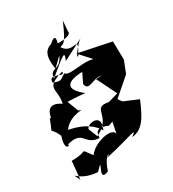

<svg xmlns="http://www.w3.org/2000/svg" viewBox="-255 -992 1239 1377"><g transform="rotate(-30 364.0 -303.5)"><path d="M434 -51 412 58C442 -23 259 4 197 90C118 -8 197 46 41 47L27 196C-22 86 3 202 164 211C274 96 108 292 228 242C270 113 323 129 272 155C502 104 572 62 502 116C596 111 640 18 686 -91L570 -140L546 -172L689 -296L728 -395L725 -547L454 -603L602 -440C575 -579 338 -472 310 -523C264 -503 275 -478 203 -507C200 -593 312 -485 301 -542C132 -491 214 -463 190 -340C71 -419 70 -289 64 -291L58 -298C7 -158 17 -259 66 -146C26 -27 96 -56 75 -68C224 -109 174 -1 296 5C296 -59 330 -67 399 -38ZM485 -373 566 -209 483 -185C343 -212 456 -95 289 -14L259 -89C267 -129 404 -153 347 -29C293 -116 206 -142 129 -159C199 -256 333 -223 262 -242L226 -335C216 -333 276 -336 369 -325C247 -420 302 -465 425 -468L387 -389C399 -318 463 -391 532 -377ZM481 -763C429 -822 572 -732 375 -732C405 -837 311 -728 328 -752C293 -738 248 -715 271 -584L341 -652C300 -551 233 -615 226 -528C366 -643 397 -672 362 -594L545 -688C514 -681 418 -553 460 -584C548 -736 440 -599 378 -700C405 -712 417 -689 489 -857Z"/></g></svg>

Font: Asimov Silicon
Style: Regular
Weight: 400
Designer: Google
Version: Version 2.000980; 2014